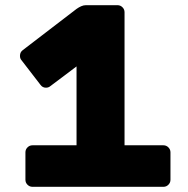

<svg xmlns="http://www.w3.org/2000/svg" viewBox="-20 -720 726 740"><path d="M78 -27V-133Q78 -144 86 -152Q94 -160 105 -160H275V-464L174 -388Q167 -382 157 -382Q144 -382 136 -393L62 -489Q57 -495 57 -505Q57 -519 68 -527L265 -678Q267 -680 275.5 -686Q284 -692 293 -696Q302 -700 311 -700H433Q444 -700 452 -692Q460 -684 460 -673V-160H610Q621 -160 629 -152Q637 -144 637 -133V-27Q637 -16 629 -8Q621 0 610 0H105Q94 0 86 -8Q78 -16 78 -27Z"/></svg>

Font: Hezaedrus
Style: Bold
Weight: 700
Designer: Hubert & Fischer
Foundry: Hubert & Fischer
Version: Version 1.10;September 3, 2019;FontCreator 11.5.0.2425 64-bi